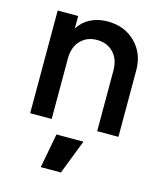

<svg xmlns="http://www.w3.org/2000/svg" viewBox="-119 -640 823 977"><g transform="rotate(15 293.0 -151.0)"><path d="M65.9 0V-541H173.8V-475.1Q196.8 -512.7 236.6 -533Q276.4 -553.2 327.1 -553.2Q416 -553.2 473.4 -496.3Q530.8 -439.5 530.8 -350.1V0H418.9V-318.8Q418.9 -378.4 385.7 -413.3Q352.5 -448.2 298.8 -448.2Q245.6 -448.2 212.4 -413.1Q179.2 -377.9 179.2 -318.8V0ZM189 251 223.1 69.8H365.2L294.9 251Z"/></g></svg>

Font: Plus Jakarta Sans SemiBold
Style: Regular
Weight: 600
Designer: Gumpita Rahayu
Foundry: Tokotype
Version: Version 2.006